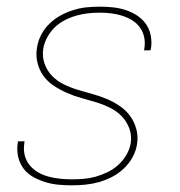

<svg xmlns="http://www.w3.org/2000/svg" viewBox="-20 -548 540 576"><path d="M195 8Q174 8 154 6Q134 4 115 -2Q96 -8 79 -17.5Q62 -27 50.5 -42.5Q39 -58 34.5 -77.5Q30 -97 33 -118Q33 -119 33.5 -120.5Q34 -122 34 -124H54Q53 -122 53 -121Q53 -120 53 -118Q50 -100 54 -83Q58 -66 68.5 -53Q79 -40 93.5 -31.5Q108 -23 124.5 -18.5Q141 -14 159 -12Q177 -10 195 -10Q213 -10 231 -11.5Q249 -13 267 -18Q285 -23 302.5 -31.5Q320 -40 334.5 -53Q349 -66 359 -83Q369 -100 372 -118Q376 -141 368 -162.5Q360 -184 345 -199.5Q330 -215 309.5 -225Q289 -235 267.5 -241.5Q246 -248 224 -254Q202 -260 181.5 -269Q161 -278 142.5 -290Q124 -302 111 -319.5Q98 -337 92.5 -359.5Q87 -382 91 -405Q94 -425 103.5 -443.5Q113 -462 128.5 -477Q144 -492 162.5 -502Q181 -512 200.5 -518Q220 -524 239.5 -526Q259 -528 279 -528Q299 -528 318.5 -526Q338 -524 356.5 -518Q375 -512 390.5 -502Q406 -492 417 -477Q428 -462 432 -442.5Q436 -423 433 -403Q432 -402 432 -400Q432 -398 431 -397H412Q412 -398 412.5 -399.5Q413 -401 413 -402Q416 -420 412.5 -436.5Q409 -453 399.5 -466Q390 -479 376 -487.5Q362 -496 346 -501Q330 -506 313 -508Q296 -510 279 -510Q261 -510 243.5 -508Q226 -506 208.5 -501Q191 -496 174.5 -487.5Q158 -479 144.5 -466Q131 -453 122 -436.5Q113 -420 110 -403Q106 -379 113.5 -357.5Q121 -336 136 -320.5Q151 -305 171.5 -295Q192 -285 213.5 -278.5Q235 -272 257 -266Q279 -260 299.5 -251.5Q320 -243 338.5 -230.5Q357 -218 370 -200.5Q383 -183 389 -160.5Q395 -138 391 -115Q388 -95 377.5 -76Q367 -57 351 -42Q335 -27 315.5 -17Q296 -7 276 -1.5Q256 4 235.5 6Q215 8 195 8Z"/></svg>

Font: Iosevka SS04 Thin Oblique
Style: Regular
Weight: 100
Italic angle: -9°
Monospace: yes
Designer: Belleve Invis
Foundry: Belleve Invis
Version: Version 19.0.0; ttfautohint (v1.8.4)